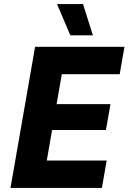

<svg xmlns="http://www.w3.org/2000/svg" viewBox="-20 -932 637 952"><path d="M154 -700H597.2L573.4 -564H286.4L212 -136H509L485.2 0H32ZM212.8 -415.6H527.8L505.2 -287.4H190.2ZM262.6 -912H391.6L440.6 -756.8H328.8Z"/></svg>

Font: Fixel Italic Variable Display Thin
Style: Italic
Weight: 100
Italic angle: -10°
Designer: AlfaBravo + MacPaw
Foundry: Kyrylo Tkachov, Marchela Mozhyna, Serhii Makarenko, Maria Weinstein, Zakhar Kryvoshyya
Version: Version 1.210;Glyphs 3.2 (3217)